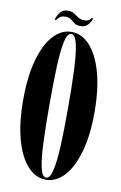

<svg xmlns="http://www.w3.org/2000/svg" viewBox="-91 -860 584 924"><g transform="rotate(10 200.5 -398.0)"><path d="M200 11Q150 11 110.8 -31.8Q71.5 -74.5 49 -155Q26.5 -235.5 26.5 -349Q26.5 -463 49 -544Q71.5 -625 110.8 -668Q150 -711 200 -711Q250 -711 289.5 -668Q329 -625 352 -544Q375 -463 375 -349Q375 -235.5 352 -155Q329 -74.5 289.5 -31.8Q250 11 200 11ZM200 1Q219 1 229 -41.8Q239 -84.5 242.5 -163.2Q246 -242 246 -349Q246 -456.5 242.5 -535.5Q239 -614.5 229 -657.8Q219 -701 200 -701Q180.5 -701 171 -657.8Q161.5 -614.5 158.2 -535.5Q155 -456.5 155 -349Q155 -242 158.2 -163.2Q161.5 -84.5 171 -41.8Q180.5 1 200 1ZM235 -746Q217 -746 206.5 -754Q196 -762 185.5 -770Q175 -778 157 -778Q138 -778 127.5 -767.8Q117 -757.5 115.5 -753L108.5 -756.5Q111 -764 116.8 -776.2Q122.5 -788.5 134 -798.5Q145.5 -808.5 165 -808.5Q183.5 -808.5 196 -800.5Q208.5 -792.5 220 -784.5Q231.5 -776.5 248 -776.5Q265.5 -776.5 274 -783.2Q282.5 -790 284 -795L290.5 -791.5Q287.5 -781.5 274.8 -763.8Q262 -746 235 -746Z"/></g></svg>

Font: Imbue 100pt
Style: Bold
Weight: 700
Designer: Tyler Finck
Foundry: Etcetera Type Company
Version: Version 1.102; ttfautohint (v1.8.3)